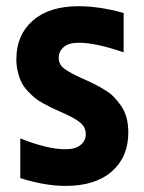

<svg xmlns="http://www.w3.org/2000/svg" viewBox="-20 -592 469 624"><path d="M192.9 12.2Q126 12.2 45.9 -13.2V-142.1Q134.3 -106.9 192.9 -106.9Q225.1 -106.9 241.9 -120.8Q258.8 -134.8 258.8 -155.8Q258.8 -178.7 240.7 -193.6Q222.7 -208.5 180.2 -227.1Q161.1 -235.4 149.4 -241Q137.7 -246.6 120.4 -256.1Q103 -265.6 92.3 -274.7Q81.5 -283.7 69.1 -297.1Q56.6 -310.5 49.6 -325Q42.5 -339.4 37.8 -358.6Q33.2 -377.9 33.2 -399.9Q33.2 -478 86.4 -524.9Q139.6 -571.8 235.8 -571.8Q303.7 -571.8 381.8 -549.8V-421.9Q291.5 -453.1 235.8 -453.1Q203.6 -453.1 187.3 -439.2Q170.9 -425.3 170.9 -403.8Q170.9 -382.3 189 -368.7Q207 -355 250 -335.9Q272 -326.2 285.6 -319.3Q299.3 -312.5 318.6 -301Q337.9 -289.6 350.1 -276.9Q362.3 -264.2 374 -247.3Q385.7 -230.5 391.4 -208.7Q397 -187 397 -161.1Q397 -82 343.5 -34.9Q290 12.2 192.9 12.2Z"/></svg>

Font: TASA Explorer
Style: Bold
Weight: 700
Designer: Weizhong Zhang
Foundry: Local Remote
Version: Version 1.000;Glyphs 3.1.2 (3151)